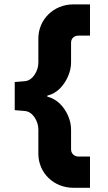

<svg xmlns="http://www.w3.org/2000/svg" viewBox="-20 -810 504 897"><path d="M323.7 -789.6C229.5 -789.6 159.2 -718.3 159.2 -629.9V-517.6C159.2 -496.6 152.8 -477.1 140.6 -459.5C127.9 -441.4 112.8 -432.1 95.7 -430.7L48.8 -426.8V-295.4L95.7 -291.5C112.8 -290 127.9 -280.8 140.6 -263.2C152.8 -245.1 159.2 -225.6 159.2 -204.6V-91.8C159.2 -2.9 230 67.4 323.7 67.4H400.4V-78.6H347.2C327.1 -78.6 312 -92.3 312 -112.3V-204.6C312 -225.6 307.6 -246.6 298.3 -268.6C279.8 -311.5 245.6 -348.1 201.2 -358.4V-363.3C223.1 -368.7 242.7 -379.4 259.3 -396C292.5 -429.2 312 -476.6 312 -517.6V-610.4C312 -631.3 327.1 -643.6 347.2 -643.6H400.4V-789.6Z"/></svg>

Font: Estedad Black
Style: Regular
Weight: 900
Designer: Amin Abedi
Version: Version 7.3